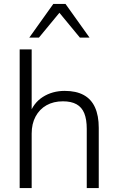

<svg xmlns="http://www.w3.org/2000/svg" viewBox="-20 -956 600 976"><path d="M80 0V-705H141V-372H129Q149 -432 197.5 -463Q246 -494 309 -494Q367 -494 405.5 -473Q444 -452 463 -410Q482 -368 482 -306V0H421V-301Q421 -349 408.5 -380Q396 -411 369 -426Q342 -441 300 -441Q252 -441 216.5 -421Q181 -401 161 -364Q141 -327 141 -277V0ZM129 -765 251 -936H313L435 -765H386L282 -891L178 -765Z"/></svg>

Font: Nunito Sans 12pt ExtraLight 12pt Light
Style: Regular
Weight: 300
Version: Version 3.101;gftools[0.9.27]